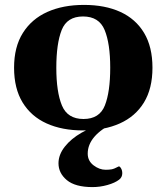

<svg xmlns="http://www.w3.org/2000/svg" viewBox="-20 -515 676 779"><path d="M37.1 -240.2Q37.1 -324.7 72.8 -381.3Q108.4 -438 172.1 -466.6Q235.8 -495.1 320.8 -495.1Q406.2 -495.1 468.5 -466.6Q530.8 -438 564.7 -381.3Q598.6 -324.7 598.6 -240.2Q598.6 -155.8 564 -99.1Q529.3 -42.5 466.1 -14.2Q402.8 14.2 317.4 14.2Q231.9 14.2 169.2 -14.2Q106.4 -42.5 71.8 -99.1Q37.1 -155.8 37.1 -240.2ZM208.5 -240.2Q208.5 -142.1 231.2 -87.2Q253.9 -32.2 318.8 -32.2Q383.8 -32.2 405.5 -87.2Q427.2 -142.1 427.2 -240.2Q427.2 -338.4 404.5 -393.3Q381.8 -448.2 316.9 -448.2Q252 -448.2 230.2 -393.1Q208.5 -337.9 208.5 -240.2ZM432.1 -24.9 444.3 -18.1Q335.9 34.7 335.9 108.4Q335.9 137.7 359.6 155.8Q383.3 173.8 408.7 173.8Q422.9 173.8 433.3 171.9Q443.8 169.9 460.9 160.6Q464.8 158.2 470.5 167Q476.1 175.8 476.1 188Q476.1 204.1 463.4 213.9Q446.3 227.1 416 235.6Q385.7 244.1 355.5 244.1Q285.2 244.1 251.2 215.8Q217.3 187.5 217.3 147.5Q217.3 112.8 242.7 80.3Q268.1 47.9 311.3 23.2Q354.5 -1.5 407.7 -12.2Z"/></svg>

Font: Gelasio
Style: Bold
Weight: 700
Designer: Eben Sorkin
Foundry: Eben Sorkin
Version: Version 1.008